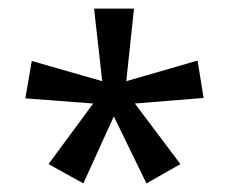

<svg xmlns="http://www.w3.org/2000/svg" viewBox="-20 -780 535 447"><path d="M292 -760H199L218 -591L54 -638L39 -551L197 -539L93 -398L174 -353L245 -509L321 -353L400 -398L294 -539L454 -552L440 -639L274 -591Z"/></svg>

Font: Noto Sans Ethiopic SemiCondensed
Style: Regular
Weight: 400
Width: 4
Designer: Monotype Design Team
Foundry: Monotype Imaging Inc.
Version: Version 2.102